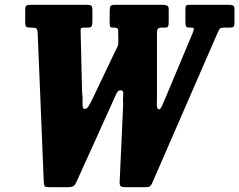

<svg xmlns="http://www.w3.org/2000/svg" viewBox="-20 -770 997 800"><path d="M368 -363.5 461 -558.5Q467 -571 470.5 -578Q474 -585 473 -598.5L472.5 -644Q472 -655 456.5 -655H450Q442 -655 439.5 -658.5Q437 -662 437 -674V-723Q437 -740 440.8 -745Q444.5 -750 461.5 -750H657Q667.5 -750 675.2 -747Q683 -744 683 -732V-679.5Q683 -665.5 680.2 -660.2Q677.5 -655 668.5 -655H651.5Q633 -655 634 -632.5V-399Q634.5 -362.5 633.5 -338.5Q632.5 -314.5 643 -314.5Q649 -314.5 656.5 -332Q664 -349.5 672.5 -369.5L781.5 -629.5Q788 -644.5 787.5 -649.8Q787 -655 778 -655H768Q759.5 -655 756 -659.2Q752.5 -663.5 752.5 -677.5V-730Q752.5 -744 755.8 -747Q759 -750 772.5 -750H932Q944 -750 950.5 -747.2Q957 -744.5 957 -731V-674.5Q957 -662.5 953.2 -658.8Q949.5 -655 937 -655H917.5Q900 -655 896 -650.2Q892 -645.5 887 -634L614 -7Q609 3 604.5 6.5Q600 10 585 10H505Q487.5 10 483 6.2Q478.5 2.5 478.5 -11.5L493 -330Q491.5 -358 493.5 -376Q495.5 -394 481.5 -394Q471 -394 463.2 -376Q455.5 -358 444.5 -334.5L297.5 -9.5Q292 2 284.8 6Q277.5 10 261.5 10H185Q171 10 167.2 6.5Q163.5 3 162.5 -9L137 -633Q135.5 -648.5 130.8 -651.8Q126 -655 110.5 -655H107Q92.5 -655 88.8 -659Q85 -663 85 -677.5V-728.5Q85 -743 89.8 -746.5Q94.5 -750 108 -750H339.5Q354 -750 359.5 -746.8Q365 -743.5 365 -727.5V-681.5Q365 -665 361.2 -660Q357.5 -655 345.5 -655H332Q319.5 -655 317.2 -651.2Q315 -647.5 316 -637L322 -387.5Q325 -360.5 324 -338.2Q323 -316 333.5 -316Q342 -316 349.8 -328.8Q357.5 -341.5 368 -363.5Z"/></svg>

Font: Besley* Condensed
Style: Bold Italic
Weight: 700
Width: 3
Italic angle: -13°
Designer: Owen Earl
Foundry: indestructible type*
Version: Version 3.000; ttfautohint (v1.8.3)